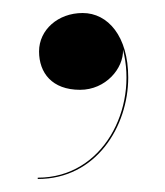

<svg xmlns="http://www.w3.org/2000/svg" viewBox="-20 -128 254 295"><path d="M40 -49C40 -16 60 10 103 10C142.5 10 170 -23 169 -51.5C192 38 139 145 38 145V147C128 147 177 66 177 -9C177 -72 146 -108 107 -108C69 -108 40 -82 40 -49Z"/></svg>

Font: Bodoni* 96pt
Style: Regular
Weight: 400
Version: Version 2.3